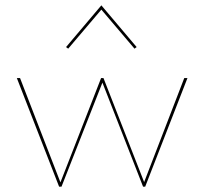

<svg xmlns="http://www.w3.org/2000/svg" viewBox="-20 -698 764 718"><path d="M359 -662 235 -516 227 -522 359 -678 491 -522 483 -516ZM669 -406H681L523 0H515L363 -389L210 0H201L43 -406H55L206 -16L358 -406H367L519 -17Z"/></svg>

Font: EauTest Hairline
Style: Regular
Weight: 250
Designer: Christian Thalmann (Catharsis Fonts)
Version: Version 0.001;PS 000.001;hotconv 1.0.88;makeotf.lib2.5.64775